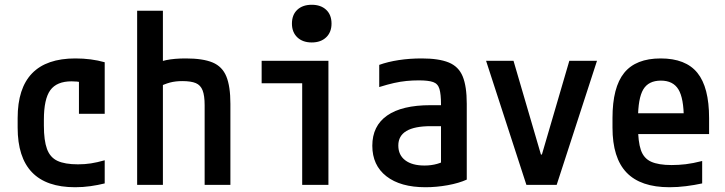

<svg xmlns="http://www.w3.org/2000/svg" viewBox="-20 -775 3040 805"><path d="M295 10Q54 10 54 -240V-280Q54 -530 296 -530Q363 -530 419 -514V-298H311V-499L366 -418Q346 -426 324 -430Q302 -434 280 -434Q218 -434 191 -397Q164 -360 164 -273V-248Q164 -186 177 -150.5Q190 -115 221 -100.5Q252 -86 307 -86Q336 -86 361.5 -90Q387 -94 419 -103V-6Q391 1 359.5 5.5Q328 10 295 10Z M838 -334Q838 -374 829.5 -396Q821 -418 801 -426.5Q781 -435 744 -435Q716 -435 693 -429Q670 -423 633 -405L609 -498Q643 -516 677 -523Q711 -530 759 -530Q831 -530 871.5 -513Q912 -496 929 -454.5Q946 -413 946 -340V0H838ZM555 0V-730H663V0Z M1247 0V-426H1077V-520H1357V0ZM1287 -597Q1249 -597 1226.5 -618.5Q1204 -640 1204 -676Q1204 -713 1226.5 -734Q1249 -755 1287 -755Q1325 -755 1347.5 -734Q1370 -713 1370 -676Q1370 -640 1347.5 -618.5Q1325 -597 1287 -597Z M1764 10Q1659 10 1600 -36Q1541 -82 1541 -164Q1541 -247 1603 -290.5Q1665 -334 1785 -334H1882V-246H1786Q1650 -246 1650 -165Q1650 -125 1679 -103Q1708 -81 1760 -81Q1788 -81 1813 -88Q1838 -95 1858 -109L1829 -49V-337Q1829 -380 1822.5 -402Q1816 -424 1796 -431Q1776 -438 1736 -438Q1709 -438 1684 -435.5Q1659 -433 1632 -427Q1605 -421 1570 -410V-503Q1606 -516 1651.5 -523Q1697 -530 1748 -530Q1820 -530 1861.5 -513Q1903 -496 1920 -454.5Q1937 -413 1937 -340V-22Q1904 -7 1857 1.5Q1810 10 1764 10Z M2187 0 2018 -520H2133L2248 -127H2252L2367 -520H2483L2314 0Z M2787 10Q2666 10 2607 -51.5Q2548 -113 2548 -240V-280Q2548 -409 2597 -469.5Q2646 -530 2750 -530Q2855 -530 2904 -469.5Q2953 -409 2953 -280V-213H2601V-300H2868L2847 -271V-276Q2847 -363 2824.5 -400Q2802 -437 2751 -437Q2699 -437 2677 -400Q2655 -363 2655 -276V-245Q2655 -181 2667 -146Q2679 -111 2710 -97Q2741 -83 2796 -83Q2825 -83 2855 -86.5Q2885 -90 2924 -100V-6Q2892 1 2856.5 5.5Q2821 10 2787 10Z"/></svg>

Font: M PLUS 1 Code Medium
Style: Regular
Weight: 500
Designer: Coji Morishita
Foundry: UNDERFOREST DESIGN
Version: Version 1.002